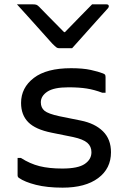

<svg xmlns="http://www.w3.org/2000/svg" viewBox="-20 -855 590 884"><path d="M312 -633H252Q245 -633 239.5 -637Q234 -641 220 -655Q212 -664 193.5 -684.5Q175 -705 151 -732Q127 -759 102.5 -786Q78 -813 58 -835H131Q142 -835 147.5 -833Q153 -831 160 -824Q171 -812 201 -782Q231 -752 275 -707H279Q321 -750 350.5 -780.5Q380 -811 404 -835H470Q481 -835 481 -826Q481 -822 477.5 -817.5Q474 -813 460 -798Q448 -785 427.5 -762Q407 -739 384.5 -714Q362 -689 342.5 -667Q323 -645 312 -633ZM267 -79Q339 -79 370 -100Q401 -121 401 -154Q401 -181 382 -197.5Q363 -214 317 -224L218 -244Q143 -259 110 -292.5Q77 -326 77 -381Q77 -451 135.5 -496Q194 -541 307 -541Q362 -541 398 -533Q434 -525 454 -517Q462 -514 464 -510.5Q466 -507 466 -499V-428H451Q414 -442 379 -447.5Q344 -453 295 -453Q228 -453 198 -433Q168 -413 168 -384Q168 -359 185 -345Q202 -331 253 -320L352 -300Q417 -287 454 -250.5Q491 -214 491 -154Q491 -79 432 -35Q373 9 268 9Q197 9 145.5 -4Q94 -17 67 -36Q61 -40 61 -48V-128H76Q118 -101 162 -90Q206 -79 267 -79Z"/></svg>

Font: Recursive Sn Lnr St
Style: Regular
Weight: 400
Version: Version 1.079;hotconv 1.0.112;makeotfexe 2.5.65598; ttfautoh